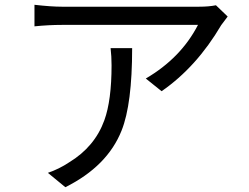

<svg xmlns="http://www.w3.org/2000/svg" viewBox="-20 -745 1040 802"><path d="M532 -544Q532 -310 488 -200Q429 -51 253 37L180 -23Q227 -39 269 -67Q376 -132 416 -243Q446 -326 446 -472Q446 -509 442 -544ZM931 -676 904 -640Q801 -465 655 -364L589 -417Q736 -503 807 -641H238Q184 -641 124 -635V-725Q194 -717 238 -717H812Q852 -717 882 -723Z"/></svg>

Font: KaiGen Gothic CN Regular
Style: Regular
Weight: 400
Designer: Ryoko NISHIZUKA  (kana & ideographs); Paul D. Hunt (Latin, Greek & Cyrillic); Wenlong ZHANG  (bopomofo); Sandoll Communi
Foundry: Adobe Systems Incorporated
Version: Version 1.002.20150501